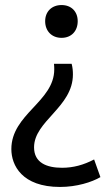

<svg xmlns="http://www.w3.org/2000/svg" viewBox="-20 -549 430 761"><path d="M288 -465C288 -503 263 -529 224 -529C185 -529 159 -503 159 -465C159 -426 185 -399 224 -399C263 -399 288 -426 288 -465ZM115 35C115 -70 269 -124 269 -254C269 -267 268 -281 264 -296H194C195 -284 195 -282 195 -274C195 -146 25 -97 25 42C25 106 67 192 218 192C284 192 344 173 378 153L353 83C311 105 270 116 226 116C165 116 115 96 115 35Z"/></svg>

Font: Repo
Style: Regular
Weight: 400
Designer: Stefan Peev
Foundry: Context Ltd
Version: Version 0.000